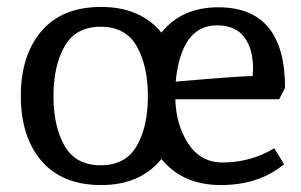

<svg xmlns="http://www.w3.org/2000/svg" viewBox="-20 -523 866 553"><path d="M798 -50Q726 10 616 10Q506 10 445 -65Q384 10 271.5 10Q159 10 99.5 -59.5Q40 -129 40 -246.5Q40 -364 99.5 -433.5Q159 -503 271.5 -503Q384 -503 445 -429Q503 -502 609 -502Q801 -502 801 -270L784 -237H485Q487 -163 522.5 -109Q558 -55 621 -55Q702 -55 770 -96ZM374 -103Q406 -159 406 -246Q406 -333 374 -389.5Q342 -446 270 -446Q198 -446 166 -389.5Q134 -333 134 -246Q134 -159 166 -103Q198 -47 270 -47Q342 -47 374 -103ZM708 -312 709 -324Q709 -382 683.5 -416Q658 -450 605 -450Q502 -450 486 -288Q675 -304 708 -304Z"/></svg>

Font: Andada
Style: Regular
Weight: 400
Designer: Carolina Giovagnoli
Foundry: Carolina Giovagnoli
Version: Version 1.002